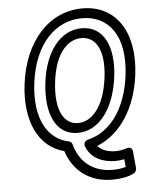

<svg xmlns="http://www.w3.org/2000/svg" viewBox="-59 -739 766 983"><g transform="rotate(-5 324.0 -247.5)"><path d="M180 -330C161 -174 208 -58 323 -58C438 -58 515 -174 534 -330C552 -480 503 -590 389 -590C275 -590 198 -480 180 -330ZM230 -330C247 -472 311 -540 383 -540C455 -540 501 -472 484 -330C466 -180 400 -108 329 -108C258 -108 212 -180 230 -330ZM548 97 552 137C534 142 511 146 485 146C379 146 315 86 291 -2C289 -10 283 -16 275 -18C166 -40 101 -148 123 -330C148 -533 260 -641 395 -641C531 -641 617 -533 592 -330C570 -154 483 -46 375 -20C369 -19 344 -10 354 16C379 79 441 102 503 102C520 102 536 99 548 97ZM596 61C594 39 576 39 566 42C550 47 532 52 509 52C470 52 436 41 416 17C536 -30 621 -158 642 -330C669 -549 572 -691 401 -691C230 -691 100 -549 73 -330C50 -141 115 -5 246 29C277 126 356 196 479 196C523 196 562 188 588 175C597 171 605 160 604 148Z"/></g></svg>

Font: Falling Sky
Style: CondOuObl
Weight: 400
Designer: Paul D. Hunt
Foundry: Adobe Systems Incorporated
Version: Version 1.02